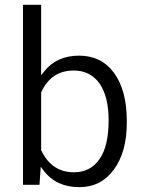

<svg xmlns="http://www.w3.org/2000/svg" viewBox="-20 -770 601 800"><path d="M508.3 -266.1V-258.3Q508.3 -136.2 454.1 -63Q400.9 9.8 310.5 9.8Q213.9 9.8 161.6 -59.6L149.9 -75.2L148.4 -55.7L144.5 0H75.7V-750H151.4V-477.5V-456.5L164.6 -473.1Q216.8 -538.1 309.6 -538.1Q402.3 -538.1 455.1 -466.3Q508.3 -393.6 508.3 -266.1ZM395 -107.4Q432.6 -161.6 432.6 -268.6Q432.6 -317.4 423.3 -355.5Q414.1 -393.6 395.5 -420.9Q386.2 -434.6 374.5 -444.8Q362.8 -455.1 349.4 -462.2Q335.9 -469.2 320.3 -472.7Q304.7 -476.1 287.1 -476.1Q192.9 -476.1 151.9 -385.7L151.4 -384.3V-382.3V-146V-144L152.3 -142.6Q195.8 -52.2 288.1 -52.2Q356.9 -52.2 395 -107.4Z"/></svg>

Font: Shabnam Light FD
Style: Light-FD
Weight: 300
Foundry: DejaVu fonts team - Redesigned by Saber Rastikerdar - Based on Vazir font
Version: Version 5.0.0